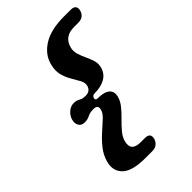

<svg xmlns="http://www.w3.org/2000/svg" viewBox="-255 -834 1056 1056"><g transform="rotate(-45 272.5 -306.0)"><path d="M256.5 -306Q252.5 -290 271.5 -290Q319.5 -290 342 -271.5Q364.5 -253 354.5 -215.5Q347.5 -190 327 -165Q306.5 -140 281.5 -115.8Q256.5 -91.5 236.2 -67.2Q216 -43 209.5 -18.5Q191.5 48 266.5 48H299Q343 48 332.5 88Q327.5 105 313.8 116.5Q300 128 277 128H224.5Q122.5 128 83.8 90.8Q45 53.5 60.5 -6Q72 -48 98.8 -81.2Q125.5 -114.5 155.8 -141.2Q186 -168 209.8 -190Q233.5 -212 238.5 -232.5Q248 -265 212 -265Q183.5 -265 167 -255.8Q150.5 -246.5 127 -246.5Q101.5 -246.5 91.5 -264.5Q81.5 -282.5 88 -306Q94 -329 113.8 -347Q133.5 -365 159 -365Q175 -365 184.2 -360.5Q193.5 -356 204 -351.2Q214.5 -346.5 233.5 -346.5Q269.5 -346.5 278.5 -379Q283.5 -399.5 271.8 -421.5Q260 -443.5 243.8 -470.2Q227.5 -497 218.8 -530.2Q210 -563.5 221.5 -605.5Q237 -665 296.2 -702.2Q355.5 -739.5 457 -739.5H509.5Q532.5 -739.5 540.5 -728.2Q548.5 -717 543.5 -699.5Q532.5 -659.5 488.5 -659.5H456.5Q381 -659.5 363.5 -593.5Q357 -569 364.2 -544.8Q371.5 -520.5 383.2 -496Q395 -471.5 402.5 -446.8Q410 -422 403 -396.5Q393 -359 360.2 -340.2Q327.5 -321.5 279.5 -321.5Q260.5 -321.5 256.5 -306Z"/></g></svg>

Font: Fraunces 9pt S100
Style: Bold Italic
Weight: 700
Italic angle: -16°
Version: Version 1.000; ttfautohint (v1.8.3)